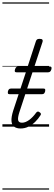

<svg xmlns="http://www.w3.org/2000/svg" viewBox="-20 -1053 449 1596"><path d="M151 15Q118 15 98 0.5Q78 -14 75.5 -46.5Q73 -79 89 -131L195 -452H117Q106 -452 103.5 -458.5Q101 -465 105 -477Q109 -489 115 -494.5Q121 -500 131 -500H210L278 -709Q282 -721 288.5 -725.5Q295 -730 309 -730Q326 -730 331.5 -724Q337 -718 334 -706L266 -500H395Q405 -500 407.5 -494Q410 -488 407 -476Q403 -463 396.5 -457.5Q390 -452 380 -452H250L141 -120Q126 -73 131 -53Q136 -33 163 -33Q191 -33 222 -55.5Q253 -78 281 -117Q287 -124 293.5 -125.5Q300 -127 309 -120Q319 -114 320 -107Q321 -100 316 -94Q298 -65 272.5 -40Q247 -15 216.5 0Q186 15 151 15ZM60 -270Q48 -270 46 -276.5Q44 -283 46 -294Q49 -305 54.5 -311Q60 -317 73 -317H341Q354 -317 355.5 -310Q357 -303 355 -293Q352 -282 346.5 -276Q341 -270 329 -270ZM0 513H388V523H0ZM0 -20H388V0H0ZM0 -505H388V-500H0ZM0 -1033H388V-1023H0Z"/></svg>

Font: Playwrite IN Guides
Style: Regular
Weight: 400
Designer: Veronika Burian, José Scaglione
Foundry: TypeTogether
Version: Version 1.003